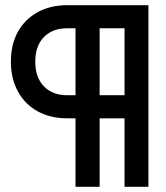

<svg xmlns="http://www.w3.org/2000/svg" viewBox="-20 -720 640 740"><path d="M271 0V-264H239Q174 -264 125 -291Q76 -318 49 -367.5Q22 -417 22 -482Q22 -549 49 -597.5Q76 -646 125 -673Q174 -700 239 -700H552V0H460V-264H364V0ZM460 -353V-611H364V-353ZM239 -353H271V-611H239Q182 -611 149 -577Q116 -543 116 -482Q116 -422 149 -387.5Q182 -353 239 -353Z"/></svg>

Font: Red Hat Mono SemiBold
Style: Regular
Weight: 600
Monospace: yes
Designer: Pentagram, MCKL
Foundry: Pentagram, MCKL
Version: Version 1.023